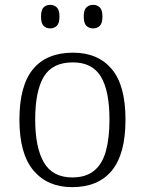

<svg xmlns="http://www.w3.org/2000/svg" viewBox="-20 -761 596 791"><path d="M277 10Q176 10 118 -58.5Q60 -127 60 -268Q60 -408 116 -476Q172 -544 281 -544Q383 -544 440 -477Q497 -410 497 -268Q497 -127 441 -58.5Q385 10 277 10ZM278 -30Q334 -30 368 -58Q402 -86 416.5 -139.5Q431 -193 431 -268Q431 -387 395.5 -445.5Q360 -504 280 -504Q196 -504 160.5 -445Q125 -386 125 -268Q125 -153 161 -91.5Q197 -30 278 -30ZM364 -644Q347 -644 336 -654.5Q325 -665 325 -693Q325 -720 336 -730.5Q347 -741 364 -741Q380 -741 391 -730.5Q402 -720 402 -693Q402 -665 391 -654.5Q380 -644 364 -644ZM187 -644Q170 -644 159.5 -654.5Q149 -665 149 -693Q149 -720 159.5 -730.5Q170 -741 187 -741Q203 -741 214 -730.5Q225 -720 225 -693Q225 -665 214 -654.5Q203 -644 187 -644Z"/></svg>

Font: Noto Serif Hebrew Light
Style: Regular
Weight: 300
Version: Version 2.003